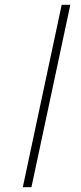

<svg xmlns="http://www.w3.org/2000/svg" viewBox="-20 -780 339 800"><path d="M75 0H111L273 -760H237Z"/></svg>

Font: Noto Sans SemiCondensed ExtraLight
Style: Italic
Weight: 200
Width: 4
Italic angle: -12°
Designer: Monotype Design Team
Foundry: Monotype Imaging Inc.
Version: Version 2.013